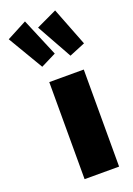

<svg xmlns="http://www.w3.org/2000/svg" viewBox="-258 -933 686 993"><g transform="rotate(-20 85.0 -436.0)"><path d="M16.1 -872.1 104 -663.1 20 -621.1 -94.2 -814ZM182.1 -872.1 264.2 -661.1 176.8 -625 68.8 -818.8ZM216.8 -534.2V0H26.9V-534.2Z"/></g></svg>

Font: Fira Sans Compressed Heavy
Style: Regular
Weight: 900
Width: 1
Designer: Carrois Corporate & Edenspiekermann AG
Foundry: Carrois Corporate GbR & Edenspiekermann AG
Version: Version 4.203;PS 004.203;hotconv 1.0.88;makeotf.lib2.5.64775